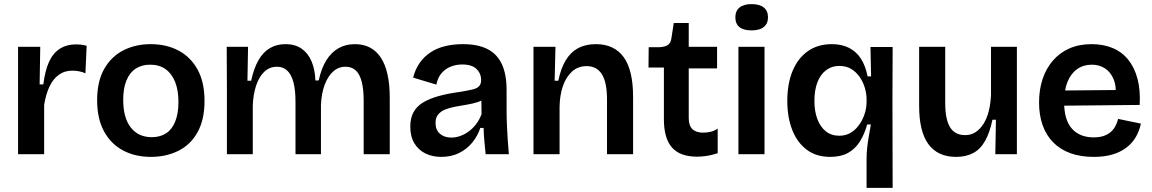

<svg xmlns="http://www.w3.org/2000/svg" viewBox="-20 -751 5612 935"><path d="M68 0V-263V-523H176L173 -340H191Q199 -405 218 -448Q237 -491 270.5 -513Q304 -535 353 -535Q363 -535 375 -533.5Q387 -532 402 -528L396 -394Q381 -401 364 -404Q347 -407 333 -407Q294 -407 266 -386.5Q238 -366 220.5 -328.5Q203 -291 195 -240V0Z M715 13Q638 13 579 -18.5Q520 -50 486.5 -111.5Q453 -173 453 -263Q453 -355 487.5 -415.5Q522 -476 581 -506Q640 -536 714 -536Q790 -536 849 -505Q908 -474 942 -412.5Q976 -351 976 -260Q976 -168 942 -107Q908 -46 848.5 -16.5Q789 13 715 13ZM719 -83Q761 -83 790 -102.5Q819 -122 834 -161Q849 -200 849 -254Q849 -311 833 -351.5Q817 -392 786.5 -414Q756 -436 711 -436Q670 -436 640.5 -416.5Q611 -397 595.5 -358.5Q580 -320 580 -265Q580 -177 617 -130Q654 -83 719 -83Z M1085 0V-326L1084 -523H1188L1185 -358H1203Q1216 -418 1238.5 -457.5Q1261 -497 1294 -516.5Q1327 -536 1370 -536Q1418 -536 1449.5 -513.5Q1481 -491 1497.5 -451.5Q1514 -412 1516 -359H1532Q1545 -419 1569.5 -458Q1594 -497 1629 -516.5Q1664 -536 1708 -536Q1750 -536 1781.5 -519.5Q1813 -503 1834.5 -470.5Q1856 -438 1867 -389Q1878 -340 1878 -276V0H1751V-261Q1751 -316 1741.5 -353Q1732 -390 1712.5 -408Q1693 -426 1662 -426Q1628 -426 1602 -402.5Q1576 -379 1560.5 -336.5Q1545 -294 1543 -239V0H1419V-255Q1419 -313 1409 -350.5Q1399 -388 1379 -407Q1359 -426 1329 -426Q1293 -426 1267.5 -402Q1242 -378 1227.5 -335Q1213 -292 1211 -237V0Z M2129 13Q2086 13 2052 -3.5Q2018 -20 1998 -53Q1978 -86 1978 -135Q1978 -176 1994 -205Q2010 -234 2041 -252.5Q2072 -271 2117.5 -283.5Q2163 -296 2223 -304Q2258 -310 2280 -315Q2302 -320 2312.5 -330.5Q2323 -341 2323 -361Q2323 -393 2300.5 -415Q2278 -437 2231 -437Q2202 -437 2176 -427Q2150 -417 2131 -395.5Q2112 -374 2105 -339L1992 -373Q2002 -413 2023 -443.5Q2044 -474 2075 -495Q2106 -516 2146.5 -526Q2187 -536 2234 -536Q2307 -536 2354 -512Q2401 -488 2424 -438.5Q2447 -389 2447 -312V-214Q2447 -180 2448.5 -143.5Q2450 -107 2452.5 -70.5Q2455 -34 2458 0H2345Q2342 -29 2339 -61.5Q2336 -94 2335 -128H2319Q2306 -89 2280 -57Q2254 -25 2216 -6Q2178 13 2129 13ZM2178 -81Q2198 -81 2219 -88Q2240 -95 2260 -109Q2280 -123 2297 -144.5Q2314 -166 2325 -195L2324 -280L2348 -276Q2331 -262 2306.5 -254Q2282 -246 2254.5 -241.5Q2227 -237 2199.5 -232Q2172 -227 2150 -218.5Q2128 -210 2114.5 -194.5Q2101 -179 2101 -152Q2101 -118 2122.5 -99.5Q2144 -81 2178 -81Z M2578 0V-316V-523H2685L2681 -358H2699Q2711 -418 2735 -457.5Q2759 -497 2795.5 -516.5Q2832 -536 2882 -536Q2971 -536 3017 -473Q3063 -410 3063 -279V0H2936V-266Q2936 -350 2911 -389.5Q2886 -429 2837 -429Q2794 -429 2765 -402Q2736 -375 2721 -331Q2706 -287 2705 -232V0Z M3375 12Q3292 12 3252.5 -32.5Q3213 -77 3213 -171V-422H3138L3139 -521H3188Q3218 -522 3232.5 -532Q3247 -542 3250 -567L3261 -639H3334V-523H3472V-418H3334V-176Q3334 -139 3352 -122Q3370 -105 3404 -105Q3423 -105 3441.5 -109.5Q3460 -114 3475 -125V-5Q3445 5 3420 8.5Q3395 12 3375 12Z M3576 0V-523H3703V0ZM3640 -603Q3601 -603 3581 -619Q3561 -635 3561 -667Q3561 -698 3581.5 -714.5Q3602 -731 3640 -731Q3679 -731 3699.5 -714.5Q3720 -698 3720 -667Q3720 -636 3699.5 -619.5Q3679 -603 3640 -603Z M4200 164V21Q4200 -4 4203 -31.5Q4206 -59 4211 -88Q4216 -117 4221 -145H4203Q4190 -98 4167.5 -62Q4145 -26 4110 -6.5Q4075 13 4023 13Q3955 13 3908.5 -22Q3862 -57 3838 -118.5Q3814 -180 3814 -259Q3814 -343 3839.5 -405Q3865 -467 3913.5 -501.5Q3962 -536 4031 -536Q4080 -536 4115.5 -517.5Q4151 -499 4173 -464.5Q4195 -430 4205 -379H4222L4219 -522H4327L4326 -266L4327 164ZM4067 -90Q4093 -90 4114 -100Q4135 -110 4151 -127.5Q4167 -145 4178 -166Q4189 -187 4194.5 -209.5Q4200 -232 4200 -252V-268Q4200 -295 4191.5 -323.5Q4183 -352 4166.5 -376Q4150 -400 4125.5 -415Q4101 -430 4067 -430Q4030 -430 4002.5 -409Q3975 -388 3960.5 -350Q3946 -312 3946 -259Q3946 -210 3960 -172Q3974 -134 4001 -112Q4028 -90 4067 -90Z M4636 13Q4547 13 4501.5 -48.5Q4456 -110 4456 -235V-523H4583V-249Q4583 -170 4606.5 -131.5Q4630 -93 4680 -93Q4709 -93 4731 -107.5Q4753 -122 4769.5 -148Q4786 -174 4795 -210Q4804 -246 4806 -289V-523H4932V-218V0H4827L4830 -168H4813Q4800 -105 4777 -64.5Q4754 -24 4719 -5.5Q4684 13 4636 13Z M5306 13Q5242 13 5192.5 -5Q5143 -23 5109 -57.5Q5075 -92 5057.5 -141Q5040 -190 5040 -252Q5040 -314 5057 -365.5Q5074 -417 5107 -455.5Q5140 -494 5187.5 -515Q5235 -536 5296 -536Q5353 -536 5398.5 -517Q5444 -498 5474.5 -460Q5505 -422 5519.5 -367Q5534 -312 5530 -240L5122 -236V-310L5455 -313L5412 -272Q5418 -328 5403.5 -364Q5389 -400 5361 -418Q5333 -436 5297 -436Q5256 -436 5225.5 -414.5Q5195 -393 5178.5 -352.5Q5162 -312 5162 -254Q5162 -167 5200 -124.5Q5238 -82 5306 -82Q5335 -82 5356 -89.5Q5377 -97 5390.5 -109.5Q5404 -122 5412.5 -138.5Q5421 -155 5425 -172L5536 -149Q5528 -112 5510.5 -82.5Q5493 -53 5464.5 -31.5Q5436 -10 5397 1.5Q5358 13 5306 13Z"/></svg>

Font: Bricolage Grotesque 20pt SemiBold
Style: Regular
Weight: 600
Version: Version 1.001;gftools[0.9.33.dev8+g029e19f]